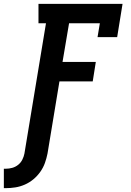

<svg xmlns="http://www.w3.org/2000/svg" viewBox="-59 -755 679 998"><path d="M-39 223V122H-28Q-12 122 4.5 117.5Q21 113 35 102Q49 91 57 75Q65 59 68 43L180 -634H141V-735H578L550 -562H448L460 -634H300L266 -433H439L423 -332H250L188 43Q183 68 174.5 92Q166 116 150.5 138Q135 160 114.5 177Q94 194 70 204.5Q46 215 21 219Q-4 223 -29 223Z"/></svg>

Font: Iosevka Etoile
Style: Bold Italic
Weight: 700
Italic angle: -9°
Designer: Belleve Invis
Foundry: Belleve Invis
Version: Version 28.1.0; ttfautohint (v1.8.4)